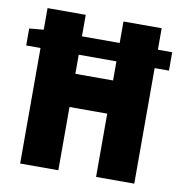

<svg xmlns="http://www.w3.org/2000/svg" viewBox="-75 -721 750 792"><g transform="rotate(10 300.0 -325.5)"><path d="M1 -484V-555L67 -561H599V-484ZM61 0V-651H221V-404H379V-651H539V0H379V-265H221V0Z"/></g></svg>

Font: Source Code Pro ExtraLight ExtraBold
Style: Regular
Weight: 800
Monospace: yes
Version: Version 1.018;hotconv 1.0.116;makeotfexe 2.5.65601